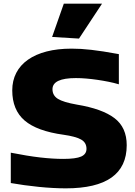

<svg xmlns="http://www.w3.org/2000/svg" viewBox="-20 -1018 740 1050"><path d="M340 12Q308 12 270 10Q232 8 192 4Q152 0 112.5 -5.5Q73 -11 39 -17V-183Q130 -165 199 -157Q268 -149 326 -149Q395 -149 424 -162Q453 -175 453 -204Q453 -239 422.5 -255.5Q392 -272 328 -281Q182 -301 114.5 -359Q47 -417 47 -524Q47 -577 69 -619.5Q91 -662 133 -691.5Q175 -721 235 -736.5Q295 -752 371 -752Q397 -752 423 -750.5Q449 -749 479 -745.5Q509 -742 545.5 -736.5Q582 -731 630 -722V-557Q603 -565 573 -571Q543 -577 512 -581.5Q481 -586 451.5 -588.5Q422 -591 395 -591Q267 -591 267 -530Q267 -496 296.5 -477.5Q326 -459 400 -446Q539 -423 606 -372Q673 -321 673 -224Q673 12 340 12ZM265 -816 329 -998H538L412 -807Z"/></svg>

Font: Encode Sans Wide
Style: ExtraBold
Weight: 800
Designer: Pablo Impallari, Andres Torresi
Foundry: Pablo Impallari, Andres Torresi
Version: Version 1.000; ttfautohint (v1.00) -l 8 -r 50 -G 200 -x 14 -